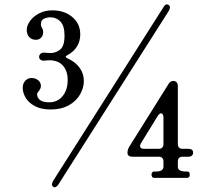

<svg xmlns="http://www.w3.org/2000/svg" viewBox="-20 -791 985 854"><path d="M736 -758Q736 -753 731 -743L240 29Q235 37 228.5 40.5Q222 44 217 40Q211 36 211 29Q211 24 216 14L707 -759Q717 -777 730 -769Q736 -765 736 -758ZM81 -400Q81 -419 92 -431.5Q103 -444 120 -444Q138 -444 150 -434Q162 -424 162 -408Q162 -398 152 -385Q151 -384 148 -380Q145 -376 145 -371Q145 -357 157.5 -346.5Q170 -336 199 -336Q236 -336 258.5 -363.5Q281 -391 281 -435Q281 -476 259.5 -499.5Q238 -523 200 -523Q191 -523 184 -522Q177 -521 175 -521Q166 -521 160 -525.5Q154 -530 154 -538Q154 -546 160 -551.5Q166 -557 175 -557Q180 -557 187 -556Q194 -555 204 -555Q228 -555 247.5 -570.5Q267 -586 267 -633Q267 -676 249 -695Q231 -714 204 -714Q188 -714 175 -707.5Q162 -701 162 -684V-680Q163 -674 166.5 -667.5Q170 -661 171 -658L172 -648Q172 -633 163 -623.5Q154 -614 140 -614Q121 -614 110 -626Q99 -638 99 -659Q99 -677 113.5 -697.5Q128 -718 154 -731.5Q180 -745 212 -745Q267 -745 302 -715Q337 -685 337 -638Q337 -608 322.5 -584.5Q308 -561 282 -547Q272 -542 272 -538Q272 -535 283 -530Q316 -515 334.5 -489Q353 -463 353 -431Q353 -401 336.5 -371.5Q320 -342 286.5 -323Q253 -304 205 -304Q163 -304 135 -319Q107 -334 94 -356.5Q81 -379 81 -400ZM664 0Q660 0 657 -4Q654 -8 654 -15Q654 -20 657 -24Q660 -28 664 -28H672Q707 -28 707 -49V-73Q707 -83 701.5 -88.5Q696 -94 686 -94H568Q558 -94 552.5 -98.5Q547 -103 547 -110V-111Q547 -124 554 -137L730 -418Q737 -430 750 -431Q760 -431 765.5 -425Q771 -419 771 -408V-150Q771 -140 776.5 -134.5Q782 -129 792 -129H818Q839 -129 839 -112Q839 -104 833.5 -99Q828 -94 818 -94H792Q782 -94 776.5 -88.5Q771 -83 771 -73V-49Q771 -28 807 -28H813Q824 -28 824 -15Q824 0 813 0ZM696 -287Q690 -287 682 -276L607 -154Q603 -147 603 -142Q603 -129 621 -129H686Q696 -129 701.5 -134.5Q707 -140 707 -150V-269Q707 -277 704 -282Q701 -287 696 -287Z"/></svg>

Font: Shippori Mincho B1 Medium
Style: Regular
Weight: 500
Designer: FONTDASU
Foundry: FONTDASU / Google Inc. / but / Adobe
Version: Version 3.110; ttfautohint (v1.8.3)